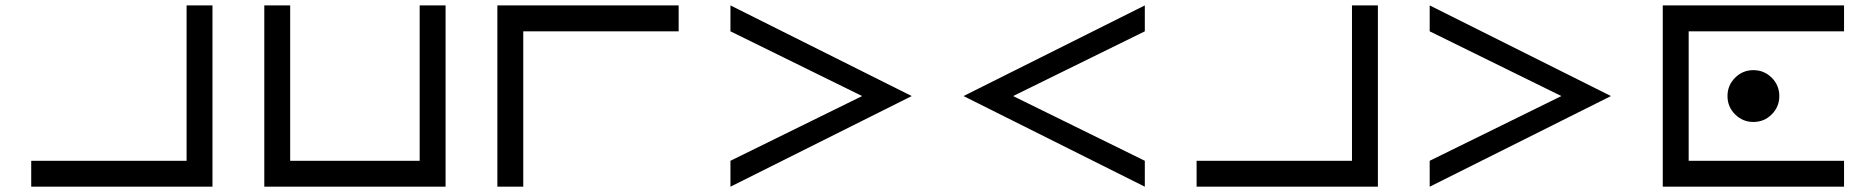

<svg xmlns="http://www.w3.org/2000/svg" viewBox="-20 -704 7071 724"><path d="M97.7 0V-97.7H683.6V-683.6H781.2V0Z M976.6 -683.6H1074.2V-97.7H1562.5V-683.6H1660.2V0H976.6Z M2539.1 -683.6V-585.9H1953.1V0H1855.5V-683.6Z M3418 -341.8 2734.4 0V-97.7L3231 -341.8L2734.4 -585.9V-683.6Z M4296.9 -683.6V-585.9L3800.3 -341.8L4296.9 -97.7V0L3613.3 -341.8Z M4492.2 0V-97.7H5078.1V-683.6H5175.8V0Z M6054.7 -341.8 5371.1 0V-97.7L5867.7 -341.8L5371.1 -585.9V-683.6Z M6933.6 -683.6V-585.9H6347.7V-97.7H6933.6V0H6250V-683.6ZM6591.8 -244.1Q6551.3 -244.1 6522.7 -272.7Q6494.1 -301.3 6494.1 -341.8Q6494.1 -382.3 6522.7 -410.9Q6551.3 -439.5 6591.8 -439.5Q6632.3 -439.5 6660.9 -410.9Q6689.5 -382.3 6689.5 -341.8Q6689.5 -301.3 6660.9 -272.7Q6632.3 -244.1 6591.8 -244.1Z"/></svg>

Font: BabelStone Pigpen
Style: Regular
Weight: 400
Designer: Andrew West
Foundry: BabelStone
Version: Version 1.02 November 6, 2013